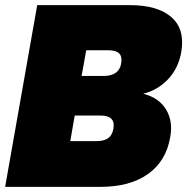

<svg xmlns="http://www.w3.org/2000/svg" viewBox="-20 -728 730 748"><path d="M421.9 -227.1Q430.7 -277.8 372.1 -277.8H271L253.9 -178.2H355Q385.3 -178.2 401.4 -189.7Q417.5 -201.2 421.9 -227.1ZM452.1 -481Q456.5 -507.3 444.3 -519.8Q432.1 -532.2 401.9 -532.2H315.9L297.9 -432.1H383.8Q443.8 -432.1 452.1 -481ZM643.1 -193.8Q627.4 -100.6 556.9 -50.3Q486.3 0 371.1 0H0L125 -708H485.8Q594.2 -708 647.9 -661.1Q701.7 -614.3 686 -523.9Q674.8 -461.9 634.8 -419.4Q594.7 -377 538.1 -362.8Q599.6 -347.2 627.2 -301Q654.8 -254.9 643.1 -193.8Z"/></svg>

Font: SVN-Poppins Black
Style: Italic
Weight: 900
Italic angle: -10°
Designer: Ninad Kale (Devanagari), Jonny Pinhorn (Latin)
Foundry: Indian Type Foundry
Version: Version 3.002 2017